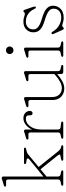

<svg xmlns="http://www.w3.org/2000/svg" viewBox="723 -1489 778 2264"><g transform="rotate(-90 1112.0 -357.0)"><path d="M70.5 0Q53.5 0 53.5 -12Q53.5 -22 72.5 -26L98.5 -31Q127.5 -36.5 127.5 -61V-650Q127.5 -674 106.5 -674H59.5Q43.5 -674 43.5 -686Q43.5 -696 59.5 -701L114.5 -717Q122 -719.5 130.5 -722.8Q139 -726 143.5 -726Q162.5 -726 162.5 -706V-234.5L364.5 -400.5Q375.5 -409.5 375.5 -419.8Q375.5 -430 361 -432L336 -435.5Q319 -438 314 -442.2Q309 -446.5 309 -451Q309 -463 326 -463H486.5Q503.5 -463 503.5 -451Q503.5 -445.5 497.5 -441.8Q491.5 -438 467.5 -433.5Q443 -429 430.2 -419Q417.5 -409 396.5 -391.5L275 -290.5L452 -69.5Q469.5 -48 480.8 -39Q492 -30 508 -26.5Q519.5 -24 525.5 -21.2Q531.5 -18.5 531.5 -12Q531.5 0 514.5 0H366Q349 0 349 -12Q349 -18 354.2 -21Q359.5 -24 375.5 -27L401 -32Q424.5 -36.5 422.5 -45Q420.5 -53.5 401 -78L248 -268.5L162.5 -197.5V-61Q162.5 -36.5 191.5 -31L216.5 -26Q235.5 -22 235.5 -12Q235.5 0 218.5 0Z M717 -443V-369Q738 -416 774.2 -443Q810.5 -470 849 -470Q889 -470 912.5 -448Q936 -426 936 -394Q936 -380 928.8 -371Q921.5 -362 909 -362Q884 -362 884 -393V-406Q884 -425.5 872.8 -433.2Q861.5 -441 843.5 -441Q813 -441 784 -420Q755 -399 736 -357.8Q717 -316.5 717 -256V-61Q717 -34 746 -31L791 -26Q810 -23.5 810 -12Q810 0 793 0H625Q608 0 608 -12Q608 -22 627 -26L653 -31Q682 -36.5 682 -61V-387Q682 -411 661 -411H614Q598 -411 598 -423Q598 -433 614 -438L669 -454Q676.5 -456.5 685 -459.8Q693.5 -463 698 -463Q717 -463 717 -443Z M1064.5 -124V-387Q1064.5 -411 1043.5 -411H996.5Q980.5 -411 980.5 -423Q980.5 -433 996.5 -438L1051.5 -454Q1059 -456.5 1067.5 -459.8Q1076 -463 1080.5 -463Q1099.5 -463 1099.5 -443V-134Q1099.5 -77 1129 -47Q1158.5 -17 1205.5 -17Q1272 -17 1359.5 -95L1370.5 -105V-387Q1370.5 -411 1349.5 -411H1302.5Q1286.5 -411 1286.5 -423Q1286.5 -433 1302.5 -438L1357.5 -454Q1365 -456.5 1373.5 -459.8Q1382 -463 1386.5 -463Q1405.5 -463 1405.5 -443V-61Q1405.5 -36.5 1434.5 -31L1459.5 -26Q1478.5 -22 1478.5 -12Q1478.5 0 1461.5 0H1402.5Q1383 0 1376.8 -6.2Q1370.5 -12.5 1370.5 -35V-71.5Q1326.5 -32.5 1284 -10.2Q1241.5 12 1201.5 12Q1142.5 12 1103.5 -25.2Q1064.5 -62.5 1064.5 -124Z M1650 -587Q1632 -587 1619 -600.2Q1606 -613.5 1606 -632Q1606 -650 1619 -663Q1632 -676 1650 -676Q1669.5 -676 1682.8 -663Q1696 -650 1696 -632Q1696 -613.5 1682.8 -600.2Q1669.5 -587 1650 -587ZM1683 -443V-61Q1683 -36.5 1712 -31L1737 -26Q1756 -22 1756 -12Q1756 0 1739 0H1591Q1574 0 1574 -12Q1574 -22 1593 -26L1619 -31Q1648 -36.5 1648 -61V-387Q1648 -411 1627 -411H1580Q1564 -411 1564 -423Q1564 -433 1580 -438L1635 -454Q1642.5 -456.5 1651 -459.8Q1659.5 -463 1664 -463Q1683 -463 1683 -443Z M1988 -441Q1948 -441 1922.8 -417.5Q1897.5 -394 1897.5 -357Q1897.5 -325.5 1915.2 -306Q1933 -286.5 1962.8 -273.8Q1992.5 -261 2029 -250.5Q2064 -240.5 2098 -225Q2132 -209.5 2154.2 -184.2Q2176.5 -159 2176.5 -119Q2176.5 -69 2140 -32Q2103.5 5 2033.5 5Q2003 5 1979 -3.5Q1955 -12 1941.5 -12Q1930.5 -12 1924.5 -3Q1918.5 6 1908.5 6Q1897.5 6 1891.5 -9L1844.5 -114Q1834.5 -135.5 1851.5 -139Q1861 -140.5 1869.5 -127Q1900.5 -74 1946 -49Q1991.5 -24 2033.5 -24Q2091 -24 2116.2 -49.8Q2141.5 -75.5 2141.5 -114Q2141.5 -143.5 2122 -162.8Q2102.5 -182 2071.2 -195Q2040 -208 2005.5 -218Q1970.5 -228.5 1937.8 -243.8Q1905 -259 1884 -285.2Q1863 -311.5 1863 -354Q1863 -401.5 1896.5 -435.8Q1930 -470 1989.5 -470Q2023.5 -470 2046 -461.5Q2068.5 -453 2082.5 -453Q2093 -453 2099.2 -461.5Q2105.5 -470 2112.5 -470Q2123.5 -470 2126.5 -461L2161.5 -360Q2165.5 -349 2167 -337.2Q2168.5 -325.5 2158.5 -323Q2147.5 -320.5 2135.5 -346Q2114 -391.5 2076.2 -416.2Q2038.5 -441 1988 -441Z"/></g></svg>

Font: Fraunces 9pt SuperSoft Thin
Style: Regular
Weight: 100
Version: Version 1.000;[b76b70a41]